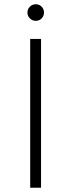

<svg xmlns="http://www.w3.org/2000/svg" viewBox="-20 -883 335 903"><path d="M122 0V-700H173V0ZM148 -785Q132 -785 120.5 -796.5Q109 -808 109 -824Q109 -840 120.5 -851.5Q132 -863 148 -863Q165 -863 176 -851.5Q187 -840 187 -824Q187 -808 176 -796.5Q165 -785 148 -785Z"/></svg>

Font: Modern
Style: Regular
Weight: 300
Designer: Julieta Ulanovsky
Foundry: Julieta Ulanovsky
Version: Version 8.000